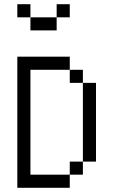

<svg xmlns="http://www.w3.org/2000/svg" viewBox="-20 -895 540 915"><path d="M312.5 -812.5V-875H250V-812.5H125V-750H250V-812.5ZM62.5 -625Q62.5 -625 62.5 0H312.5V-62.5H125Q125 -62.5 125 -562.5H312.5V-500H375Q375 -500 375 -125H312.5V-62.5H375V-125H437.5Q437.5 -125 437.5 -500H375V-562.5H312.5V-625ZM125 -812.5V-875H62.5V-812.5Z"/></svg>

Font: UnifontExMono
Style: Regular
Weight: 500
Version: Version 15.0.06